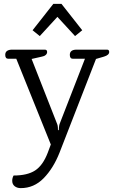

<svg xmlns="http://www.w3.org/2000/svg" viewBox="-20 -745 588 990"><path d="M148 -589 255 -725H297L404 -589L367 -559L276 -658L185 -559ZM43 187Q43 173 50 160Q121 160 161 134Q201 108 226 43L242 0L64 -442H23Q7 -442 7 -462Q7 -476 16.5 -482.5Q26 -489 42 -489H211Q223 -489 223 -477Q223 -468 215.5 -461.5Q208 -455 196 -453L143 -441L275 -105Q278 -98 278.5 -87.5Q279 -77 279 -74H283Q283 -77 284 -88Q285 -99 287 -105L418 -442H356Q340 -442 340 -462Q340 -489 375 -489H532Q543 -489 543 -477Q543 -461 516 -453L475 -441L287 42Q255 123 205 174Q155 225 87 225Q68 225 55.5 215Q43 205 43 187Z"/></svg>

Font: Maitree
Style: Regular
Weight: 400
Designer: CadsonDemak Team
Foundry: CadsonDemak
Version: Version 1.001